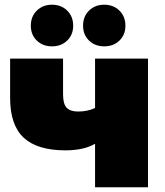

<svg xmlns="http://www.w3.org/2000/svg" viewBox="-20 -796 702 816"><path d="M609 -547V0H384V-185Q336 -157 258 -157Q139 -157 81 -210.5Q23 -264 23 -380V-547H248V-395Q248 -354 263.5 -338Q279 -322 312 -322Q352 -322 384 -337V-547ZM111 -687Q111 -726 136.5 -751Q162 -776 201 -776Q240 -776 265.5 -751Q291 -726 291 -687Q291 -648 265.5 -623.5Q240 -599 201 -599Q162 -599 136.5 -623.5Q111 -648 111 -687ZM333 -687Q333 -726 358.5 -751Q384 -776 423 -776Q462 -776 487.5 -751Q513 -726 513 -687Q513 -648 487.5 -623.5Q462 -599 423 -599Q384 -599 358.5 -623.5Q333 -648 333 -687Z"/></svg>

Font: CMG Sans Black
Style: Regular
Weight: 900
Designer: Julieta Ulanovsky
Foundry: Julieta Ulanovsky
Version: Version 7.200